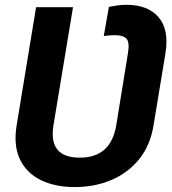

<svg xmlns="http://www.w3.org/2000/svg" viewBox="-20 -757 706 787"><path d="M286.6 9.8Q205.6 9.8 147 -19Q88.4 -47.9 61.5 -104.2Q34.7 -160.6 48.3 -243.7L127.9 -727.5H279.3L199.2 -243.7Q177.2 -110.8 307.1 -110.8Q434.6 -110.8 456.5 -243.7L504.4 -538.6Q511.7 -581.5 499.3 -597.2Q486.8 -612.8 450.2 -612.8Q431.6 -612.8 405.3 -609.4L426.3 -728.5Q444.3 -732.4 462.2 -734.9Q480 -737.3 498 -737.3Q586.9 -737.3 630.4 -686Q673.8 -634.8 658.2 -538.6L609.4 -243.7Q596.2 -161.1 550.5 -104.7Q504.9 -48.3 436.5 -19.3Q368.2 9.8 286.6 9.8Z"/></svg>

Font: Inter
Style: Bold Italic
Weight: 700
Italic angle: -9.39999°
Designer: Rasmus Andersson
Foundry: rsms
Version: Version 4.001;git-9221beed3